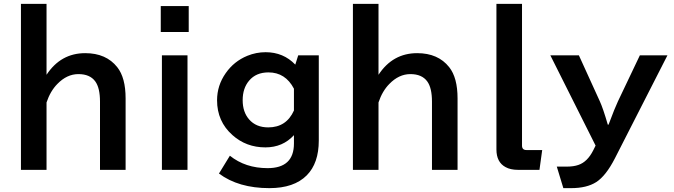

<svg xmlns="http://www.w3.org/2000/svg" viewBox="-20 -850 3470 989"><path d="M87.9 -830.1H219.7V-464.8Q293 -576.2 418.9 -576.2Q526.9 -576.2 584 -503.9Q627 -449.7 627 -343.3V24.9H495.1V-326.2Q495.1 -397.5 470.7 -430.7Q443.4 -468.3 383.8 -468.3Q324.7 -468.3 275.4 -417.5Q239.3 -380.9 219.7 -322.3V24.9H87.9Z M808.1 -818.8H952.1V-685.1H808.1ZM814 -564.9H945.8V24.9H814Z M1622.1 -564.9V-126Q1622.1 -9.3 1560.1 53.2Q1494.6 119.1 1367.7 119.1Q1208.5 119.1 1107.9 43.9L1164.1 -47.9Q1244.1 16.1 1358.4 16.1Q1494.1 16.1 1494.1 -110.8V-153.8Q1436.5 -90.8 1347.2 -90.8Q1248 -90.8 1177.2 -154.3Q1098.1 -224.6 1098.1 -333.5Q1098.1 -409.7 1142.6 -473.1Q1185.1 -534.2 1253.9 -562.5Q1299.3 -581.1 1348.1 -581.1Q1439.9 -581.1 1501 -517.1L1516.1 -564.9ZM1494.1 -393.1Q1450.2 -477.1 1362.8 -477.1Q1298.8 -477.1 1263.2 -434.6Q1230 -395.5 1230 -334Q1230 -272.9 1263.2 -234.9Q1298.8 -193.8 1361.8 -193.8Q1455.1 -193.8 1494.1 -280.8Z M1797.9 -830.1H1929.7V-464.8Q2002.9 -576.2 2128.9 -576.2Q2236.8 -576.2 2293.9 -503.9Q2336.9 -449.7 2336.9 -343.3V24.9H2205.1V-326.2Q2205.1 -397.5 2180.7 -430.7Q2153.3 -468.3 2093.8 -468.3Q2034.7 -468.3 1985.4 -417.5Q1949.2 -380.9 1929.7 -322.3V24.9H1797.9Z M2537.1 -830.1H2668.9V-100.1Q2668.9 -77.1 2691.9 -77.1H2772.9L2758.8 24.9H2647.9Q2609.4 24.9 2584 10.7Q2537.1 -14.6 2537.1 -80.1Z M2814.9 -564.9H2961.9L3069.8 -328.1Q3086.4 -292 3110.8 -208H3114.7Q3147.9 -296.4 3163.1 -328.1L3275.9 -564.9H3418L3147 -33.7Q3101.1 55.7 3051.3 87.9Q3002.4 119.1 2921.9 119.1H2881.8L2848.1 8.3H2897.9Q2935.1 8.3 2959.5 -0.5Q3005.9 -16.1 3036.1 -76.2L3047.9 -100.1Z"/></svg>

Font: FORM UDPGothic
Style: Bold
Weight: 700
Foundry: Pronama LLC
Version: Version 1.051